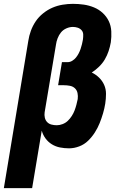

<svg xmlns="http://www.w3.org/2000/svg" viewBox="-35 -763 655 998"><path d="M-15 215 112 -550Q116 -577 125.5 -603Q135 -629 150.5 -652Q166 -675 189 -693.5Q212 -712 237.5 -723Q263 -734 290.5 -738.5Q318 -743 344 -743Q373 -743 400.5 -739Q428 -735 453.5 -724.5Q479 -714 499 -695.5Q519 -677 530.5 -653Q542 -629 543.5 -600Q545 -571 541 -543Q537 -520 529.5 -497.5Q522 -475 510 -454.5Q498 -434 480 -416.5Q462 -399 442 -386Q463 -376 480 -359.5Q497 -343 506.5 -321.5Q516 -300 516 -275Q516 -250 512 -224Q508 -199 500.5 -173.5Q493 -148 483 -123Q473 -98 458 -74.5Q443 -51 423 -31.5Q403 -12 376.5 -2Q350 8 324 8Q300 8 277 3.5Q254 -1 234.5 -13Q215 -25 201.5 -43.5Q188 -62 182 -84L132 215ZM260 -112Q275 -112 290.5 -118Q306 -124 317.5 -135Q329 -146 338 -160Q347 -174 352.5 -188.5Q358 -203 362 -218Q366 -233 369 -248Q371 -264 368 -279Q365 -294 354.5 -304Q344 -314 328.5 -317Q313 -320 297 -320H267L287 -440H317Q329 -440 340.5 -447Q352 -454 360 -464Q368 -474 374 -485.5Q380 -497 384 -509Q388 -521 391 -533Q394 -545 396 -557Q398 -571 397.5 -584Q397 -597 389 -606Q381 -615 369 -619Q357 -623 344 -623Q327 -623 310 -615.5Q293 -608 282 -594.5Q271 -581 264.5 -564Q258 -547 256 -531L197 -179Q195 -165 198 -151.5Q201 -138 210 -128.5Q219 -119 232.5 -115.5Q246 -112 260 -112Z"/></svg>

Font: Iosevka Heavy Extended
Style: Italic
Weight: 900
Width: 7
Italic angle: -9°
Monospace: yes
Designer: Belleve Invis
Foundry: Belleve Invis
Version: Version 32.5.0; ttfautohint (v1.8.4)